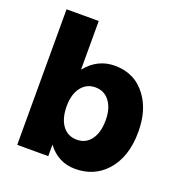

<svg xmlns="http://www.w3.org/2000/svg" viewBox="-131 -828 895 953"><g transform="rotate(20 316.0 -351.0)"><path d="M229 -716V-459Q290 -535 381 -535Q488 -535 549 -451Q602 -379 602 -266Q602 -130 530 -53Q467 14 369 14Q279 14 223 -61V0H59V-716ZM327 -401Q280 -401 252 -364Q224 -327 224 -265Q224 -200 251.5 -162.5Q279 -125 328 -125Q375 -125 402.5 -162.5Q430 -200 430 -265Q430 -327 402 -364Q374 -401 327 -401Z"/></g></svg>

Font: Almarai ExtraBold
Style: Regular
Weight: 800
Designer: Boutros International 2019
Foundry: Created by Boutros International 2019
Version: Version 1.10